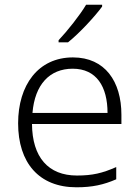

<svg xmlns="http://www.w3.org/2000/svg" viewBox="-20 -786 592 816"><path d="M414 -758V-766H346C320 -722 266 -654 229 -615V-606H269C319 -646 384 -717 414 -758ZM290 -542C142 -542 57 -424 57 -262C57 -95 145 10 305 10C373 10 421 -1 474 -24V-76C415 -50 373 -40 307 -40C185 -40 117 -118 116 -259H496V-298C496 -440 426 -542 290 -542ZM289 -494C390 -494 437 -418 437 -306H118C128 -427 191 -494 289 -494Z"/></svg>

Font: Noto Sans Gujarati UI Light
Style: Regular
Weight: 300
Designer: Jelle Bosma - Monotype Design Team, Universal Thirst
Foundry: Monotype Imaging Inc.
Version: Version 2.106